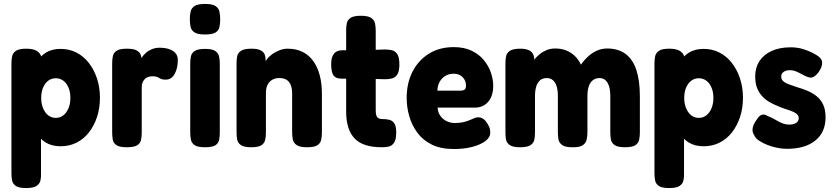

<svg xmlns="http://www.w3.org/2000/svg" viewBox="-20 -738 4234 974"><path d="M288 4Q243 4 212 -15Q181 -34 162.5 -67.5Q144 -101 135.5 -146Q127 -191 127 -243Q128 -296 137 -341Q146 -386 164.5 -419.5Q183 -453 213.5 -471.5Q244 -490 288 -490Q331 -490 367.5 -471.5Q404 -453 430.5 -419Q457 -385 472 -340Q487 -295 487 -242Q487 -189 472 -144Q457 -99 430.5 -65.5Q404 -32 367.5 -14Q331 4 288 4ZM112 216Q76 216 60.5 205.5Q45 195 41.5 178Q38 161 38 141V-416Q38 -436 41.5 -452.5Q45 -469 60.5 -480Q76 -491 113 -491Q143 -491 161.5 -482.5Q180 -474 188 -455V141Q189 161 185 178Q181 195 165 205.5Q149 216 112 216ZM263 -140Q285 -140 301.5 -153Q318 -166 327.5 -189Q337 -212 337 -241Q337 -271 327.5 -293.5Q318 -316 301.5 -328.5Q285 -341 263 -341Q241 -341 224.5 -328.5Q208 -316 198.5 -293.5Q189 -271 189 -241Q189 -212 198.5 -189Q208 -166 224.5 -153Q241 -140 263 -140Z M623 9Q587 9 571 -1.5Q555 -12 552 -30Q549 -48 549 -67V-416Q549 -436 552.5 -453Q556 -470 571.5 -480.5Q587 -491 624 -491Q659 -491 674.5 -481.5Q690 -472 694 -459.5Q698 -447 698 -438L689 -428Q692 -436 700 -447.5Q708 -459 721 -470.5Q734 -482 751.5 -489Q769 -496 792 -496Q801 -496 813 -494.5Q825 -493 837.5 -489Q850 -485 860 -478Q870 -471 876 -460Q882 -449 882 -433Q882 -392 866 -363Q850 -334 821 -334Q807 -334 800 -336.5Q793 -339 787.5 -342.5Q782 -346 774.5 -348.5Q767 -351 754 -351Q741 -351 731 -347.5Q721 -344 714 -336.5Q707 -329 703 -319Q699 -309 699 -297V-65Q699 -46 695.5 -28.5Q692 -11 676 -1Q660 9 623 9Z M1020 9Q983 9 967.5 -1.5Q952 -12 948.5 -29.5Q945 -47 945 -66V-415Q945 -435 948.5 -452Q952 -469 968 -479.5Q984 -490 1021 -490Q1057 -490 1072.5 -479Q1088 -468 1091.5 -451Q1095 -434 1095 -413V-65Q1095 -46 1091.5 -28.5Q1088 -11 1072.5 -1Q1057 9 1020 9ZM1020 -563Q982 -563 966 -574Q950 -585 946.5 -603Q943 -621 943 -641Q943 -662 947 -679.5Q951 -697 967 -707.5Q983 -718 1021 -718Q1058 -718 1074 -707Q1090 -696 1093.5 -678Q1097 -660 1097 -640Q1097 -620 1093.5 -602Q1090 -584 1074 -573.5Q1058 -563 1020 -563Z M1254 9Q1218 9 1202 -2Q1186 -13 1183 -30.5Q1180 -48 1180 -67V-419Q1180 -438 1183.5 -454Q1187 -470 1203 -480.5Q1219 -491 1255 -491Q1287 -491 1302.5 -482.5Q1318 -474 1322.5 -462Q1327 -450 1327 -439.5Q1327 -429 1328 -425L1321 -407Q1323 -423 1334 -437.5Q1345 -452 1362 -464Q1379 -476 1399 -483.5Q1419 -491 1439 -491Q1482 -491 1514.5 -475Q1547 -459 1569 -428.5Q1591 -398 1602 -356Q1613 -314 1613 -263V-66Q1613 -47 1609.5 -29.5Q1606 -12 1590.5 -1.5Q1575 9 1538 9Q1501 9 1485 -2Q1469 -13 1465.5 -30.5Q1462 -48 1462 -67V-263Q1462 -289 1455 -306.5Q1448 -324 1434 -333Q1420 -342 1397 -342Q1376 -342 1360.5 -333Q1345 -324 1337 -307Q1329 -290 1329 -267V-66Q1329 -47 1325.5 -29.5Q1322 -12 1306.5 -1.5Q1291 9 1254 9Z M1918 9Q1871 9 1836.5 -1.5Q1802 -12 1780 -34.5Q1758 -57 1747 -91.5Q1736 -126 1736 -172V-585Q1736 -605 1739.5 -621Q1743 -637 1758.5 -647.5Q1774 -658 1811 -658Q1847 -658 1863 -647Q1879 -636 1882.5 -619Q1886 -602 1886 -582V-182Q1886 -168 1887.5 -159Q1889 -150 1893 -144.5Q1897 -139 1904 -136.5Q1911 -134 1922 -134Q1941 -134 1956 -130Q1971 -126 1980.5 -112Q1990 -98 1990 -65Q1990 -29 1978.5 -13Q1967 3 1950.5 6Q1934 9 1918 9ZM1716 -483H1820L1931 -487Q1950 -487 1967 -483.5Q1984 -480 1995 -464Q2006 -448 2006 -411Q2006 -377 1996 -361Q1986 -345 1970 -340.5Q1954 -336 1934 -336L1824 -339H1712Q1683 -339 1671.5 -356Q1660 -373 1660 -412Q1660 -448 1674 -465.5Q1688 -483 1716 -483Z M2282 18Q2216 18 2170.5 -4.5Q2125 -27 2097 -65Q2069 -103 2056 -149Q2043 -195 2043 -241Q2043 -316 2072.5 -374Q2102 -432 2155.5 -465.5Q2209 -499 2282 -499Q2335 -499 2373 -480.5Q2411 -462 2435 -432.5Q2459 -403 2470.5 -369Q2482 -335 2482 -304Q2482 -250 2456 -221Q2430 -192 2389 -192H2200Q2201 -169 2213 -151.5Q2225 -134 2244.5 -124Q2264 -114 2288 -114Q2308 -114 2323.5 -117Q2339 -120 2350.5 -124Q2362 -128 2372 -132.5Q2382 -137 2390 -140Q2398 -143 2406 -143Q2421 -143 2433.5 -133.5Q2446 -124 2456 -105Q2463 -94 2465 -84.5Q2467 -75 2467 -65Q2467 -41 2442.5 -22.5Q2418 -4 2376.5 7Q2335 18 2282 18ZM2199 -278H2314Q2330 -278 2337 -283.5Q2344 -289 2344 -304Q2344 -321 2336 -334.5Q2328 -348 2314.5 -356Q2301 -364 2281 -364Q2256 -364 2237.5 -352Q2219 -340 2209 -320.5Q2199 -301 2199 -278Z M2618 9Q2582 9 2566 -2Q2550 -13 2547 -30Q2544 -47 2544 -67V-417Q2544 -437 2547.5 -453.5Q2551 -470 2567 -480.5Q2583 -491 2620 -491Q2657 -491 2674 -476.5Q2691 -462 2691 -429L2681 -419Q2684 -427 2693 -438.5Q2702 -450 2717 -462.5Q2732 -475 2752 -483.5Q2772 -492 2797 -492Q2826 -492 2850 -483Q2874 -474 2894 -456Q2914 -438 2927 -410Q2944 -434 2964.5 -452.5Q2985 -471 3009 -481.5Q3033 -492 3060 -492Q3117 -492 3154 -464Q3191 -436 3208.5 -382Q3226 -328 3226 -249V-66Q3226 -47 3222.5 -29.5Q3219 -12 3203.5 -1.5Q3188 9 3150 9Q3114 9 3098 -2Q3082 -13 3079 -30.5Q3076 -48 3076 -67V-250Q3076 -281 3069.5 -301Q3063 -321 3051 -331.5Q3039 -342 3021 -342Q3002 -342 2988 -331.5Q2974 -321 2967 -301Q2960 -281 2960 -250V-66Q2960 -47 2956 -29.5Q2952 -12 2936 -1Q2920 10 2883 9Q2847 9 2831.5 -2.5Q2816 -14 2813 -31Q2810 -48 2810 -67V-250Q2810 -281 2803.5 -301Q2797 -321 2784.5 -331.5Q2772 -342 2754 -342Q2733 -342 2720 -331Q2707 -320 2700.5 -300Q2694 -280 2694 -250V-66Q2694 -46 2690.5 -29Q2687 -12 2671 -1.5Q2655 9 2618 9Z M3550 4Q3505 4 3474 -15Q3443 -34 3424.5 -67.5Q3406 -101 3397.5 -146Q3389 -191 3389 -243Q3390 -296 3399 -341Q3408 -386 3426.5 -419.5Q3445 -453 3475.5 -471.5Q3506 -490 3550 -490Q3593 -490 3629.5 -471.5Q3666 -453 3692.5 -419Q3719 -385 3734 -340Q3749 -295 3749 -242Q3749 -189 3734 -144Q3719 -99 3692.5 -65.5Q3666 -32 3629.5 -14Q3593 4 3550 4ZM3374 216Q3338 216 3322.5 205.5Q3307 195 3303.5 178Q3300 161 3300 141V-416Q3300 -436 3303.5 -452.5Q3307 -469 3322.5 -480Q3338 -491 3375 -491Q3405 -491 3423.5 -482.5Q3442 -474 3450 -455V141Q3451 161 3447 178Q3443 195 3427 205.5Q3411 216 3374 216ZM3525 -140Q3547 -140 3563.5 -153Q3580 -166 3589.5 -189Q3599 -212 3599 -241Q3599 -271 3589.5 -293.5Q3580 -316 3563.5 -328.5Q3547 -341 3525 -341Q3503 -341 3486.5 -328.5Q3470 -316 3460.5 -293.5Q3451 -271 3451 -241Q3451 -212 3460.5 -189Q3470 -166 3486.5 -153Q3503 -140 3525 -140Z M3972 17Q3949 17 3923.5 12Q3898 7 3873.5 -2.5Q3849 -12 3830.5 -24.5Q3812 -37 3805 -54Q3798 -65 3797.5 -77Q3797 -89 3802 -102Q3807 -115 3818 -130Q3830 -150 3843.5 -155.5Q3857 -161 3877 -148Q3889 -144 3902 -137Q3915 -130 3928 -122.5Q3941 -115 3955 -110.5Q3969 -106 3984 -106Q4007 -106 4019.5 -115Q4032 -124 4032 -139Q4032 -148 4026.5 -155Q4021 -162 4010.5 -167.5Q4000 -173 3987 -177.5Q3974 -182 3959 -187Q3944 -192 3928 -199Q3905 -208 3884 -220Q3863 -232 3846.5 -250Q3830 -268 3820.5 -292Q3811 -316 3811 -351Q3811 -395 3832.5 -428Q3854 -461 3894.5 -479.5Q3935 -498 3991 -498Q4006 -498 4022 -496Q4038 -494 4054 -489Q4070 -484 4086.5 -477Q4103 -470 4118 -461Q4148 -445 4150.5 -423.5Q4153 -402 4134 -374Q4122 -357 4109.5 -349.5Q4097 -342 4086 -345Q4072 -348 4056 -357Q4040 -366 4022.5 -374Q4005 -382 3986 -382Q3973 -382 3963.5 -378Q3954 -374 3948.5 -367Q3943 -360 3943 -350Q3943 -338 3949.5 -330Q3956 -322 3967.5 -316.5Q3979 -311 3994 -306Q4009 -301 4026 -295Q4051 -288 4076 -277.5Q4101 -267 4122 -250.5Q4143 -234 4155.5 -208Q4168 -182 4168 -143Q4168 -67 4116 -25Q4064 17 3972 17Z"/></svg>

Font: Fredoka SemiCondensed SemiBold
Style: Regular
Weight: 600
Width: 4
Designer: Ben Nathan
Foundry: Milena B. Brandão, Ben Nathan
Version: Version 2.001